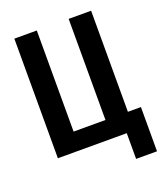

<svg xmlns="http://www.w3.org/2000/svg" viewBox="-153 -801 905 1053"><g transform="rotate(-20 300.0 -274.0)"><path d="M458 0H56V-698H187V-108H373V-698H504V-108H580V150H458Z"/></g></svg>

Font: IBM Plex Mono SemiBold
Style: Regular
Weight: 600
Monospace: yes
Designer: Mike Abbink, Paul van der Laan, Pieter van Rosmalen
Foundry: Bold Monday
Version: Version 2.3